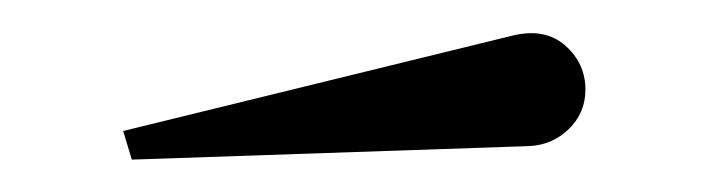

<svg xmlns="http://www.w3.org/2000/svg" viewBox="-20 -810 434 118"><path d="M304.7 -720.2 61 -711.9 55.7 -729.5 294.9 -788.1Q314.9 -793 327.4 -782Q339.8 -771 339.8 -754.9Q339.8 -740.7 329.6 -730.7Q319.3 -720.7 304.7 -720.2Z"/></svg>

Font: Bodoni* 11pt
Style: Regular
Weight: 400
Version: Version 2.3